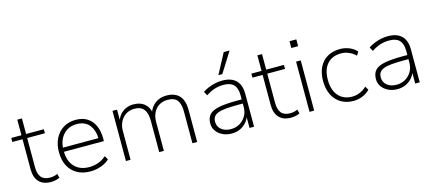

<svg xmlns="http://www.w3.org/2000/svg" viewBox="-55 -1270 4047 1799"><g transform="rotate(-15 1968.0 -370.5)"><path d="M268 8Q192 8 152.5 -35Q113 -78 113 -156V-448H14V-487H113V-638H158V-487H330V-448H158V-165Q158 -100 185 -67Q212 -34 271 -34Q292 -34 310.5 -38.5Q329 -43 343 -50L353 -11Q341 -3 316 2.5Q291 8 268 8Z M652 8Q578 8 524 -22Q470 -52 440.5 -108Q411 -164 411 -243Q411 -318 439.5 -374.5Q468 -431 519 -463Q570 -495 639 -495Q707 -495 752.5 -465.5Q798 -436 821.5 -383Q845 -330 845 -256V-234H440V-274H823L803 -258Q803 -349 761 -401.5Q719 -454 638 -454Q582 -454 541.5 -427.5Q501 -401 479 -355Q457 -309 457 -249V-243Q457 -177 480.5 -130Q504 -83 547.5 -58.5Q591 -34 650 -34Q693 -34 734.5 -47.5Q776 -61 816 -95L837 -59Q804 -27 753.5 -9.5Q703 8 652 8Z M996 0V-487H1040V-372H1034Q1046 -409 1069 -436.5Q1092 -464 1125 -479.5Q1158 -495 1199 -495Q1265 -495 1305.5 -462Q1346 -429 1356 -371H1348Q1365 -426 1410 -460.5Q1455 -495 1521 -495Q1575 -495 1612 -474.5Q1649 -454 1668 -413.5Q1687 -373 1687 -310V0H1641V-305Q1641 -380 1614 -416.5Q1587 -453 1520 -453Q1472 -453 1436.5 -430.5Q1401 -408 1382.5 -369Q1364 -330 1364 -279V0H1319V-305Q1319 -379 1289.5 -416Q1260 -453 1198 -453Q1150 -453 1114.5 -429.5Q1079 -406 1060 -367Q1041 -328 1041 -280V0Z M2022 8Q1974 8 1934.5 -11Q1895 -30 1872.5 -62Q1850 -94 1850 -134Q1850 -190 1879.5 -221Q1909 -252 1974.5 -264.5Q2040 -277 2147 -277H2205V-237H2149Q2078 -237 2029.5 -232.5Q1981 -228 1952.5 -217Q1924 -206 1911 -187Q1898 -168 1898 -138Q1898 -91 1933.5 -62.5Q1969 -34 2025 -34Q2073 -34 2111 -56.5Q2149 -79 2171 -117Q2193 -155 2193 -202V-318Q2193 -387 2161 -420Q2129 -453 2063 -453Q2017 -453 1976 -440Q1935 -427 1891 -398L1870 -437Q1897 -455 1929 -468Q1961 -481 1995 -488Q2029 -495 2062 -495Q2118 -495 2157.5 -476Q2197 -457 2218 -418Q2239 -379 2239 -318V0H2195V-117H2201Q2189 -82 2164 -53.5Q2139 -25 2103 -8.5Q2067 8 2022 8ZM2041 -553 2145 -749H2202L2079 -553Z M2597 8Q2521 8 2481.5 -35Q2442 -78 2442 -156V-448H2343V-487H2442V-638H2487V-487H2659V-448H2487V-165Q2487 -100 2514 -67Q2541 -34 2600 -34Q2621 -34 2639.5 -38.5Q2658 -43 2672 -50L2682 -11Q2670 -3 2645 2.5Q2620 8 2597 8Z M2767 -622V-688H2833V-622ZM2777 0V-487H2822V0Z M3204 8Q3133 8 3081.5 -23.5Q3030 -55 3002 -112Q2974 -169 2974 -246Q2974 -323 3002 -379Q3030 -435 3081.5 -465Q3133 -495 3204 -495Q3250 -495 3293 -477.5Q3336 -460 3364 -428L3343 -393Q3312 -424 3275 -438.5Q3238 -453 3204 -453Q3117 -453 3068.5 -398.5Q3020 -344 3020 -245Q3020 -146 3068.5 -90Q3117 -34 3203 -34Q3238 -34 3274.5 -48.5Q3311 -63 3342 -93L3363 -58Q3335 -27 3292 -9.5Q3249 8 3204 8Z M3629 8Q3581 8 3541.5 -11Q3502 -30 3479.5 -62Q3457 -94 3457 -134Q3457 -190 3486.5 -221Q3516 -252 3581.5 -264.5Q3647 -277 3754 -277H3812V-237H3756Q3685 -237 3636.5 -232.5Q3588 -228 3559.5 -217Q3531 -206 3518 -187Q3505 -168 3505 -138Q3505 -91 3540.5 -62.5Q3576 -34 3632 -34Q3680 -34 3718 -56.5Q3756 -79 3778 -117Q3800 -155 3800 -202V-318Q3800 -387 3768 -420Q3736 -453 3670 -453Q3624 -453 3583 -440Q3542 -427 3498 -398L3477 -437Q3504 -455 3536 -468Q3568 -481 3602 -488Q3636 -495 3669 -495Q3725 -495 3764.5 -476Q3804 -457 3825 -418Q3846 -379 3846 -318V0H3802V-117H3808Q3796 -82 3771 -53.5Q3746 -25 3710 -8.5Q3674 8 3629 8Z"/></g></svg>

Font: Nunito Sans 10pt ExtraLight
Style: Regular
Weight: 250
Designer: Vernon Adams
Foundry: Vernon Adams
Version: Version 3.101;gftools[0.9.27]